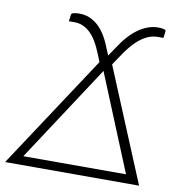

<svg xmlns="http://www.w3.org/2000/svg" viewBox="-116 -788 805 861"><g transform="rotate(10 286.0 -357.0)"><path d="M-36 0 303 -515 287 -554Q241 -671.5 162 -671.5H136L140 -702.5Q140.5 -708 151 -710.8Q161.5 -713.5 177 -713.5Q222.5 -713.5 259 -682.5Q295.5 -651.5 320.5 -588L336 -550.5L361.5 -588Q402 -651.5 446.2 -682.5Q490.5 -713.5 536 -713.5Q551.5 -713.5 561.5 -710.8Q571.5 -708 570.5 -702.5L566.5 -671.5H540.5Q462 -671.5 387 -554L360.5 -514.5L574 0ZM40 -40H507.5L327.5 -479Z"/></g></svg>

Font: Lato Light
Style: Italic
Weight: 300
Italic angle: -7°
Designer: Lukasz Dziedzic
Foundry: tyPoland Lukasz Dziedzic
Version: Version 2.007; 2014-02-27